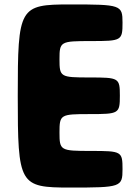

<svg xmlns="http://www.w3.org/2000/svg" viewBox="-20 -845 620 865"><path d="M296 -825C67 -825 60 -813 60 -413C60 -12 67 0 296 0C525 0 532 -2 532 -83C532 -163 528 -165 390 -165C252 -165 248 -167 248 -248C248 -329 252 -331 384 -331C516 -331 520 -333 520 -414C520 -494 516 -496 384 -496C252 -496 248 -498 248 -578C248 -658 252 -660 390 -660C528 -660 532 -662 532 -743C532 -823 525 -825 296 -825Z"/></svg>

Font: Hussar Print
Style: Bold
Weight: 700
Foundry: Cannot Into Space Fonts
Version: Version 2.00